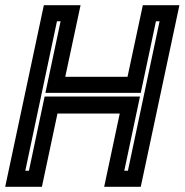

<svg xmlns="http://www.w3.org/2000/svg" viewBox="-32 -720 712 740"><path d="M-12 0 137 -700H278.5L219.5 -424H459.5L518.5 -700H659.5L510.5 0H369.5L429.5 -282.5H189.5L129.5 0ZM65.5 -62H79.5L140 -348H507.5L447 -62H461L583 -638H569L510.5 -362H143L201.5 -638H187.5Z"/></svg>

Font: Tourney
Style: Bold Italic
Weight: 700
Italic angle: -12°
Version: Version 1.015